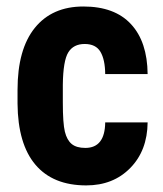

<svg xmlns="http://www.w3.org/2000/svg" viewBox="-20 -558 500 588"><path d="M241.2 -105Q301.3 -105 302.2 -183.1H432.1Q431.2 -96.7 378.9 -43.5Q326.7 9.8 244.1 9.8Q142.1 9.8 88.4 -53.7Q34.7 -117.2 33.7 -240.7V-282.7Q33.7 -407.2 86.7 -472.7Q139.6 -538.1 235.4 -538.1Q331.1 -538.1 381.1 -484.1Q431.2 -430.2 432.1 -331.1H302.2Q301.8 -375.5 287.6 -399.4Q273.4 -423.3 239.3 -423.3Q205.1 -423.3 189.2 -397.7Q173.3 -372.1 172.4 -298.3V-244.6Q172.4 -180.2 178.7 -154.5Q185.1 -128.9 199.7 -116.9Q214.4 -105 241.2 -105Z"/></svg>

Font: RobotoCondensed-Bold
Style: Bold
Weight: 700
Designer: Google
Version: Version 2.001240; 2014